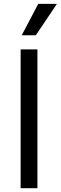

<svg xmlns="http://www.w3.org/2000/svg" viewBox="-20 -986 318 1006"><path d="M176.1 0H88.1V-727.3H176.1ZM180.4 -965.9H278.4L167.6 -801.1H93.8Z"/></svg>

Font: Interop
Style: Regular
Weight: 400
Designer: Rasmus Andersson, Google, Jang Haemin
Foundry: jhaemin
Version: Version 1.008